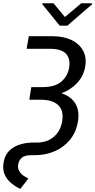

<svg xmlns="http://www.w3.org/2000/svg" viewBox="-31 -952 591 1190"><path d="M147.5 -727.5H294.9Q362.8 -727.5 411.6 -704.1Q460.4 -680.7 483.6 -638.7Q506.8 -596.7 497.1 -540Q487.8 -482.4 448.7 -439.5Q409.7 -396.5 350.1 -374Q409.7 -354 436.3 -310.1Q462.9 -266.1 452.1 -199.2Q441.4 -133.3 403.3 -86.4Q365.2 -39.6 308.6 -14.9Q252 9.8 184.6 9.8H160.2Q123 9.8 104.5 25.4Q85.9 41 82 65.4Q77.6 90.8 88.1 108.4Q98.6 126 115.2 137.2Q131.8 148.4 144.5 155.3L94.7 218.8Q65.4 205.1 38.8 183.3Q12.2 161.6 -2 129.9Q-16.1 98.1 -8.8 55.7Q1 -6.8 51.5 -37.6Q102.1 -68.4 177.7 -68.4H197.3Q261.2 -68.4 303 -104.5Q344.7 -140.6 354.5 -201.2Q365.2 -266.1 330.3 -300Q295.4 -334 219.7 -334H150.4L153.8 -352.5H153.3L163.1 -412.1H233.4Q310.5 -412.1 349.9 -446.8Q389.2 -481.4 397.5 -532.2Q406.7 -585.9 379.2 -617.4Q351.6 -648.9 282.2 -649.4H133.8ZM300.8 -931.6 371.1 -846.7 472.7 -931.6H540V-925.8L386.7 -793H338.9L231.4 -925.8L232.4 -931.6Z"/></svg>

Font: Inter Display
Style: Italic
Weight: 400
Italic angle: -9.39999°
Designer: Rasmus Andersson
Foundry: rsms
Version: Version 4.000;git-a52131595